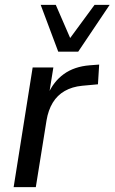

<svg xmlns="http://www.w3.org/2000/svg" viewBox="-20 -768 470 788"><path d="M36 0 114 -491H199L181 -379H176Q199 -433 242 -464Q285 -495 348 -500L387 -503L382 -422L317 -416Q276 -412 245.5 -394.5Q215 -377 196.5 -346.5Q178 -316 171 -274L127 0ZM219 -556 147 -748H209L268 -612L368 -748H430L301 -556Z"/></svg>

Font: Nunito Sans 10pt SemiCondensed Medium
Style: Italic
Weight: 500
Width: 4
Italic angle: -9°
Designer: Vernon Adams
Foundry: Vernon Adams
Version: Version 3.101;gftools[0.9.27]